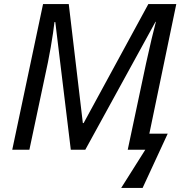

<svg xmlns="http://www.w3.org/2000/svg" viewBox="-20 -734 891 941"><path d="M574 187 692 0H606L696 -424Q710 -489 723 -543Q736 -597 744 -627H742L398 0H327L251 -626H247Q245 -606 240 -572.5Q235 -539 228.5 -501Q222 -463 215 -429L124 0H40L191 -714H317L386 -131H390L707 -714H844L712 -79H802L679 187Z"/></svg>

Font: Noto IKEA Latin
Style: Italic
Weight: 400
Italic angle: -12°
Designer: Monotype Design Team
Foundry: Monotype Imaging Inc.
Version: Version 1.0